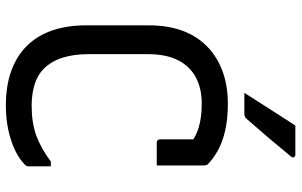

<svg xmlns="http://www.w3.org/2000/svg" viewBox="-202 -782 1005 640"><g transform="rotate(90 300.0 -462.5)"><path d="M333 20Q267 20 217 2Q167 -16 133 -50.5Q99 -85 82 -134.5Q65 -184 65 -247V-457Q65 -518 82 -566Q99 -614 133 -648.5Q167 -683 216 -701.5Q265 -720 327 -720Q377 -720 416 -711Q455 -702 482.5 -686.5Q510 -671 527 -654Q529 -653 530 -650.5Q531 -648 531.5 -645.5Q532 -643 532 -641V-483H456Q451 -483 448 -486Q445 -489 445 -494V-605Q425 -617 405 -623Q371 -633 326 -633Q275 -633 238 -613Q201 -593 181 -553.5Q161 -514 161 -453V-255Q161 -207 172.5 -170Q184 -133 209 -107Q231 -85 263 -75.5Q295 -66 333 -66Q390 -66 432.5 -81.5Q475 -97 519 -130H535V-56Q535 -52 533.5 -49Q532 -46 530 -44Q511 -25 482 -11Q453 3 415 11.5Q377 20 333 20ZM399 -945H496Q502 -945 504.5 -940Q507 -935 502 -930Q484 -909 470.5 -892.5Q457 -876 444.5 -861Q432 -846 416 -828Q400 -810 377 -783Q375 -780 370.5 -777.5Q366 -775 360 -775H290Q310 -806 327 -833Q344 -860 361.5 -887Q379 -914 399 -945Z"/></g></svg>

Font: Code D OnePiece
Style: Regular
Weight: 400
Version: Version 1.085; ttfautohint (v1.8.4.7-5d5b);Nerd Fonts 3.0.2